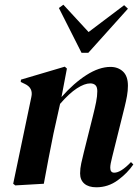

<svg xmlns="http://www.w3.org/2000/svg" viewBox="-20 -780 593 815"><path d="M45 7 36 0 113 -368Q122 -407 85 -424L68 -432L69 -442L255 -497L264 -489L241 -368Q293 -427 347 -461.5Q401 -496 449 -496Q481 -496 502 -476.5Q523 -457 523 -416Q523 -395 519 -372.5Q515 -350 509 -326L456 -113Q452 -97 450 -86.5Q448 -76 448 -68Q448 -47 465 -47Q493 -47 536 -92L546 -82Q521 -45 480 -15Q439 15 389 15Q356 15 338 -0.5Q320 -16 320 -44Q320 -65 325 -87.5Q330 -110 336 -134L375 -290Q383 -322 388 -347Q393 -372 393 -393Q393 -411 385 -418.5Q377 -426 363 -426Q339 -426 306.5 -405Q274 -384 235 -339L207 -213Q196 -160 186 -107Q176 -54 166 0ZM249 -760 356 -644 507 -758 523 -743 355 -556H326L230 -746Z"/></svg>

Font: DM Serif Display
Style: Italic
Weight: 400
Italic angle: -12°
Designer: Colophon Foundry, Frank Grießhammer
Foundry: Colophon Foundry
Version: Version 5.100; ttfautohint (v1.8.2)